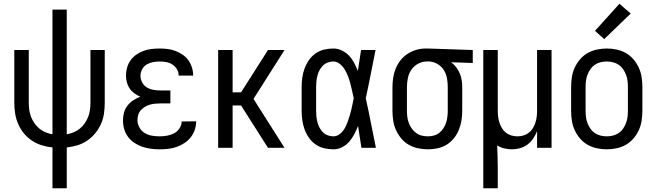

<svg xmlns="http://www.w3.org/2000/svg" viewBox="-20 -786 3484 1021"><path d="M259 215V-2Q230 -5 202 -13.5Q174 -22 149.5 -38.5Q125 -55 106.5 -77.5Q88 -100 76.5 -127Q65 -154 60.5 -182.5Q56 -211 56 -240V-520H133V-240Q133 -221 135.5 -202Q138 -183 145 -165Q152 -147 163 -131Q174 -115 189 -102.5Q204 -90 222 -82.5Q240 -75 259 -72V-735H335V-72Q354 -75 372 -82.5Q390 -90 405 -102.5Q420 -115 431 -131Q442 -147 449 -165Q456 -183 458.5 -202Q461 -221 461 -240V-520H537V-240Q537 -211 533 -182.5Q529 -154 517 -127Q505 -100 486.5 -77.5Q468 -55 444 -38.5Q420 -22 392 -13.5Q364 -5 335 -2V215Z M829 8Q805 8 782 5Q759 2 737 -5.5Q715 -13 695 -26Q675 -39 661 -58Q647 -77 640.5 -99.5Q634 -122 634 -146Q634 -167 639.5 -187.5Q645 -208 658 -224.5Q671 -241 688.5 -252.5Q706 -264 726 -272Q709 -279 694 -290Q679 -301 669 -316Q659 -331 654.5 -348.5Q650 -366 650 -385Q650 -406 656 -427Q662 -448 674.5 -465.5Q687 -483 705 -495.5Q723 -508 743.5 -515.5Q764 -523 785.5 -525.5Q807 -528 829 -528Q850 -528 871 -525.5Q892 -523 912 -515.5Q932 -508 950 -496Q968 -484 980.5 -467Q993 -450 1000 -429Q1007 -408 1007 -387V-384H930V-385Q930 -403 920.5 -418.5Q911 -434 896 -443.5Q881 -453 863.5 -456Q846 -459 829 -459Q811 -459 793 -455.5Q775 -452 760 -443Q745 -434 736 -417.5Q727 -401 727 -383Q727 -365 736 -348Q745 -331 760.5 -321.5Q776 -312 794.5 -308.5Q813 -305 832 -305H886V-236H832Q817 -236 803 -234.5Q789 -233 775.5 -229Q762 -225 750 -217.5Q738 -210 728.5 -199.5Q719 -189 715 -175Q711 -161 711 -147Q711 -127 721.5 -108Q732 -89 749.5 -78.5Q767 -68 787.5 -64.5Q808 -61 829 -61Q849 -61 868.5 -64.5Q888 -68 905.5 -77Q923 -86 934.5 -103.5Q946 -121 946 -140L1023 -141V-140Q1023 -117 1015.5 -95Q1008 -73 993.5 -55Q979 -37 959.5 -24.5Q940 -12 918.5 -4.5Q897 3 874.5 5.5Q852 8 829 8Z M1140 0V-520H1217V-295H1262L1405 -520H1493L1328 -260L1493 0H1405L1262 -225H1217V0Z M1753 8Q1727 8 1702.5 2Q1678 -4 1657.5 -18.5Q1637 -33 1622.5 -54Q1608 -75 1599.5 -98.5Q1591 -122 1587.5 -147Q1584 -172 1584 -197V-323Q1584 -348 1587.5 -373Q1591 -398 1599.5 -421.5Q1608 -445 1622.5 -466Q1637 -487 1657.5 -501.5Q1678 -516 1702.5 -522Q1727 -528 1753 -528Q1776 -528 1798 -517.5Q1820 -507 1836 -490Q1852 -473 1863 -452Q1874 -431 1883 -409Q1887 -437 1891.5 -464.5Q1896 -492 1900 -520H1977Q1964 -456 1951.5 -391.5Q1939 -327 1925 -263Q1940 -198 1952.5 -132Q1965 -66 1979 0H1902Q1897 -29 1893 -58Q1889 -87 1884 -116Q1875 -94 1864 -72.5Q1853 -51 1837 -32.5Q1821 -14 1799 -3Q1777 8 1753 8ZM1753 -61Q1768 -61 1781.5 -69.5Q1795 -78 1804 -90Q1813 -102 1819.5 -116Q1826 -130 1831 -144.5Q1836 -159 1840.5 -174Q1845 -189 1848.5 -204Q1852 -219 1855 -234Q1858 -249 1861 -264Q1857 -283 1852.5 -302.5Q1848 -322 1843 -341.5Q1838 -361 1831 -379.5Q1824 -398 1814 -415Q1804 -432 1788 -445.5Q1772 -459 1753 -459Q1737 -459 1722.5 -453.5Q1708 -448 1697 -437Q1686 -426 1679 -412.5Q1672 -399 1668 -384Q1664 -369 1662.5 -353.5Q1661 -338 1661 -323V-197Q1661 -182 1662.5 -166.5Q1664 -151 1668 -136Q1672 -121 1679 -107.5Q1686 -94 1697 -83Q1708 -72 1722.5 -66.5Q1737 -61 1753 -61Z M2256 8Q2229 8 2203 2.5Q2177 -3 2154 -16Q2131 -29 2114 -49.5Q2097 -70 2086 -94Q2075 -118 2071 -144.5Q2067 -171 2067 -197V-323Q2067 -348 2071 -373.5Q2075 -399 2084.5 -422Q2094 -445 2110 -465.5Q2126 -486 2147 -499.5Q2168 -513 2192.5 -520.5Q2217 -528 2243 -528H2257L2494 -520V-451L2379 -455Q2394 -444 2405.5 -429Q2417 -414 2424.5 -396.5Q2432 -379 2435 -360.5Q2438 -342 2438 -323V-197Q2438 -171 2434 -145.5Q2430 -120 2420 -95.5Q2410 -71 2393.5 -50.5Q2377 -30 2355 -16.5Q2333 -3 2307.5 2.5Q2282 8 2256 8ZM2255 -61Q2272 -61 2288 -65.5Q2304 -70 2316.5 -80Q2329 -90 2338 -104Q2347 -118 2352 -133Q2357 -148 2359 -164.5Q2361 -181 2361 -197V-323Q2361 -346 2357 -369Q2353 -392 2341 -412Q2329 -432 2308.5 -444.5Q2288 -457 2265 -459H2249Q2225 -459 2203 -447Q2181 -435 2167.5 -415Q2154 -395 2149 -371Q2144 -347 2144 -323V-197Q2144 -181 2146 -164.5Q2148 -148 2154 -132Q2160 -116 2169.5 -102.5Q2179 -89 2192.5 -79Q2206 -69 2222.5 -65Q2239 -61 2255 -61Z M2550 215V-520H2627V-197Q2627 -181 2629 -165Q2631 -149 2636 -133.5Q2641 -118 2649.5 -104Q2658 -90 2671 -80Q2684 -70 2699.5 -65.5Q2715 -61 2732 -61Q2748 -61 2763.5 -65.5Q2779 -70 2792 -80Q2805 -90 2813.5 -104Q2822 -118 2827 -133.5Q2832 -149 2834 -165Q2836 -181 2836 -197V-520H2913V0H2836V-89Q2828 -68 2815.5 -49.5Q2803 -31 2785 -17.5Q2767 -4 2745.5 2Q2724 8 2702 8Q2681 8 2661 3Q2641 -2 2624 -13Q2625 17 2626 47Q2627 77 2627 107V215Z M3207 8Q3180 8 3154 2.5Q3128 -3 3105 -16Q3082 -29 3064.5 -49.5Q3047 -70 3036 -94Q3025 -118 3021 -144.5Q3017 -171 3017 -197V-323Q3017 -349 3021 -375.5Q3025 -402 3036 -426Q3047 -450 3064.5 -470.5Q3082 -491 3105 -504Q3128 -517 3154 -522.5Q3180 -528 3207 -528Q3233 -528 3259 -522.5Q3285 -517 3308 -504Q3331 -491 3348.5 -470.5Q3366 -450 3377 -426Q3388 -402 3392 -375.5Q3396 -349 3396 -323V-197Q3396 -171 3392 -144.5Q3388 -118 3377 -94Q3366 -70 3348.5 -49.5Q3331 -29 3308 -16Q3285 -3 3259 2.5Q3233 8 3207 8ZM3207 -61Q3223 -61 3239.5 -65Q3256 -69 3270 -78.5Q3284 -88 3293.5 -102Q3303 -116 3309 -131.5Q3315 -147 3317 -164Q3319 -181 3319 -197V-323Q3319 -339 3317 -356Q3315 -373 3309 -388.5Q3303 -404 3293.5 -418Q3284 -432 3270 -441.5Q3256 -451 3239.5 -455Q3223 -459 3207 -459Q3190 -459 3173.5 -455Q3157 -451 3143 -441.5Q3129 -432 3119.5 -418Q3110 -404 3104 -388.5Q3098 -373 3096 -356Q3094 -339 3094 -323V-197Q3094 -181 3096 -164Q3098 -147 3104 -131.5Q3110 -116 3119.5 -102Q3129 -88 3143 -78.5Q3157 -69 3173.5 -65Q3190 -61 3207 -61ZM3193 -578 3144 -622 3274 -766 3334 -714Z"/></svg>

Font: Iosevka QP
Style: Regular
Weight: 400
Designer: Belleve Invis
Foundry: Belleve Invis
Version: Version 20.0.0; ttfautohint (v1.8.4)